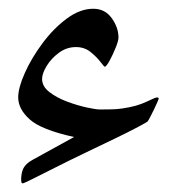

<svg xmlns="http://www.w3.org/2000/svg" viewBox="-20 -319 430 443"><path d="M346.2 -91.3Q346.2 -90.3 340.6 -77.9Q335 -65.4 328.6 -53Q322.3 -40.5 320.8 -39.1Q319.3 -37.1 298.1 -25.9Q276.9 -14.6 244.1 1.2Q211.4 17.1 174.3 34.7Q138.7 51.8 106.9 67.9Q75.2 84 54.9 94Q34.7 104 33.2 104Q29.8 104 29.3 101.1Q28.8 98.1 28.8 95.7Q28.8 79.1 34.4 68.6Q40 58.1 55.2 49.8L150.9 -2.9Q75.2 -19.5 48.6 -43.5Q22 -67.4 22 -94.2Q22 -116.7 37.4 -150.9Q52.7 -185.1 77.9 -219Q103 -252.9 133.8 -275.9Q164.6 -298.8 195.3 -298.8Q222.2 -298.8 237.8 -277.1Q253.4 -255.4 253.4 -232.4Q253.4 -225.1 246.8 -208.7Q240.2 -192.4 232.7 -178.7Q225.1 -165 221.7 -165Q220.2 -165 211.7 -176.3Q203.1 -187.5 189 -199Q174.8 -210.4 155.3 -210.4Q133.8 -210.4 116 -197.3Q98.1 -184.1 87.6 -166.7Q77.1 -149.4 77.1 -136.7Q77.1 -119.6 94.2 -106.4Q111.3 -93.3 135 -84.5Q158.7 -75.7 180.2 -71Q201.7 -66.4 210.4 -66.4Q226.1 -66.4 237.8 -66.7Q249.5 -66.9 262.7 -68.8Q295.9 -73.7 317.4 -84Q338.9 -94.2 341.8 -94.2Q346.2 -94.2 346.2 -91.3Z"/></svg>

Font: Scheherazade New
Style: Regular
Weight: 400
Designer: SIL International
Foundry: SIL International
Version: Version 4.000